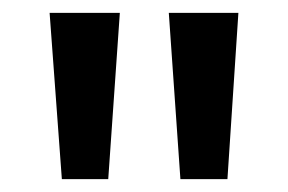

<svg xmlns="http://www.w3.org/2000/svg" viewBox="-20 -734 447 298"><path d="M166 -714H57L76 -456H148ZM350 -714H242L260 -456H333Z"/></svg>

Font: Noto Sans Myanmar UI Condensed Medium
Style: Regular
Weight: 500
Width: 3
Designer: Monotype Design Team
Foundry: Monotype Imaging Inc.
Version: Version 2.103